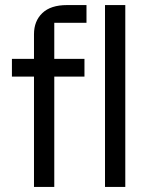

<svg xmlns="http://www.w3.org/2000/svg" viewBox="-20 -737 592 757"><path d="M194 0H114V-602Q114 -654 147 -685.5Q180 -717 244 -717H321V-647H194ZM27 -435V-505H313V-435ZM474 0H394V-717H474Z"/></svg>

Font: 42dot Sans
Style: Regular
Weight: 400
Designer: 42dot
Version: Version 1.000